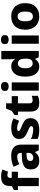

<svg xmlns="http://www.w3.org/2000/svg" viewBox="1520 -2327 817 3897"><g transform="rotate(-90 1928.5 -378.5)"><path d="M391 -423H267V0H99V-423H21V-505L101 -548V-574Q101 -680 149 -722.5Q197 -765 291 -765Q334 -765 369.5 -758Q405 -751 435 -741L395 -625Q380 -629 361 -633Q342 -637 319 -637Q292 -637 279.5 -620.5Q267 -604 267 -574V-549H391Z M717 -560Q824 -560 883 -510Q942 -460 942 -364V0H825L792 -74H788Q753 -29 714 -9.5Q675 10 607 10Q534 10 486 -33Q438 -76 438 -166Q438 -253 499.5 -295.5Q561 -338 680 -343L774 -346V-362Q774 -402 753.5 -420Q733 -438 697 -438Q661 -438 622 -426.5Q583 -415 543 -398L492 -510Q537 -534 594 -547Q651 -560 717 -560ZM723 -248Q660 -246 635 -225.5Q610 -205 610 -170Q610 -139 628 -125Q646 -111 674 -111Q716 -111 745 -136.5Q774 -162 774 -206V-250Z M1479 -166Q1479 -85 1422.5 -37.5Q1366 10 1246 10Q1188 10 1144.5 3Q1101 -4 1057 -22V-158Q1105 -136 1157 -124.5Q1209 -113 1245 -113Q1283 -113 1300 -123Q1317 -133 1317 -151Q1317 -164 1308.5 -174Q1300 -184 1274.5 -196.5Q1249 -209 1199 -230Q1150 -251 1118.5 -273Q1087 -295 1071.5 -325.5Q1056 -356 1056 -402Q1056 -480 1116.5 -519.5Q1177 -559 1277 -559Q1330 -559 1377 -548Q1424 -537 1474 -514L1426 -400Q1385 -418 1346.5 -429Q1308 -440 1277 -440Q1219 -440 1219 -410Q1219 -399 1227.5 -389.5Q1236 -380 1260.5 -369Q1285 -358 1332 -338Q1379 -319 1412 -297.5Q1445 -276 1462 -245Q1479 -214 1479 -166Z M1839 -124Q1864 -124 1886.5 -129Q1909 -134 1932 -142V-18Q1905 -6 1870 2Q1835 10 1787 10Q1736 10 1696.5 -6.5Q1657 -23 1634.5 -63Q1612 -103 1612 -176V-423H1542V-493L1626 -547L1672 -663H1780V-549H1926V-423H1780V-182Q1780 -153 1796 -138.5Q1812 -124 1839 -124Z M2122 -767Q2158 -767 2185 -751Q2212 -735 2212 -689Q2212 -644 2185 -627.5Q2158 -611 2122 -611Q2084 -611 2057.5 -627.5Q2031 -644 2031 -689Q2031 -735 2057.5 -751Q2084 -767 2122 -767ZM2205 -549V0H2037V-549Z M2523 10Q2434 10 2378 -62Q2322 -134 2322 -274Q2322 -415 2379 -487Q2436 -559 2528 -559Q2586 -559 2622 -536Q2658 -513 2680 -479H2684Q2681 -497 2677.5 -530.5Q2674 -564 2674 -597V-760H2843V0H2715L2681 -71H2674Q2653 -37 2617 -13.5Q2581 10 2523 10ZM2587 -124Q2641 -124 2663.5 -157Q2686 -190 2687 -257V-272Q2687 -345 2665.5 -384Q2644 -423 2585 -423Q2542 -423 2517 -385Q2492 -347 2492 -271Q2492 -196 2517.5 -160Q2543 -124 2587 -124Z M3074 -767Q3110 -767 3137 -751Q3164 -735 3164 -689Q3164 -644 3137 -627.5Q3110 -611 3074 -611Q3036 -611 3009.5 -627.5Q2983 -644 2983 -689Q2983 -735 3009.5 -751Q3036 -767 3074 -767ZM3157 -549V0H2989V-549Z M3813 -276Q3813 -138 3740.5 -64Q3668 10 3542 10Q3464 10 3403.5 -23.5Q3343 -57 3308.5 -120.5Q3274 -184 3274 -276Q3274 -412 3346.5 -485.5Q3419 -559 3545 -559Q3623 -559 3683.5 -526Q3744 -493 3778.5 -430Q3813 -367 3813 -276ZM3445 -276Q3445 -199 3468 -159.5Q3491 -120 3544 -120Q3596 -120 3619 -159.5Q3642 -199 3642 -276Q3642 -352 3619 -390.5Q3596 -429 3543 -429Q3491 -429 3468 -390.5Q3445 -352 3445 -276Z"/></g></svg>

Font: Noto Sans Sinhala UI ExtraBold
Style: Regular
Weight: 800
Designer: Jelle Bosma - Monotype Design Team
Foundry: Monotype Imaging Inc.
Version: Version 2.006; ttfautohint (v1.8.4.7-5d5b)